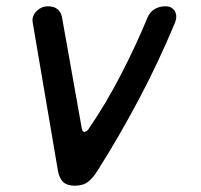

<svg xmlns="http://www.w3.org/2000/svg" viewBox="-20 -580 640 610"><path d="M164 -38 84 -508Q82 -518 85 -527Q88 -536 95 -543.5Q102 -551 111.5 -555.5Q121 -560 133 -560Q151 -560 162.5 -551Q174 -542 177 -525L240 -171Q242 -160 249 -161Q256 -162 262 -171Q315 -248 363 -340.5Q411 -433 449 -525Q457 -543 472 -551.5Q487 -560 505 -560Q517 -560 524.5 -555.5Q532 -551 536 -543.5Q540 -536 540 -527Q540 -518 536 -508Q484 -383 421.5 -265Q359 -147 290 -38Q276 -15 260 -2.5Q244 10 218 10Q193 10 180.5 -2Q168 -14 164 -38Z"/></svg>

Font: Maple Mono NL
Style: Italic
Weight: 400
Italic angle: -10°
Monospace: yes
Designer: subframe7536
Version: Version 7.000